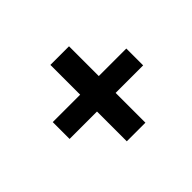

<svg xmlns="http://www.w3.org/2000/svg" viewBox="-83 -646 583 583"><g transform="rotate(-45 208.0 -355.0)"><path d="M375 -391.1V-318.8H256.8V-190.9H176.8V-318.8H59.1V-391.1H176.8V-519H256.8V-391.1Z"/></g></svg>

Font: Rawline Medium
Style: Italic
Weight: 500
Italic angle: -12°
Designer: Matt McInerney, Pablo Impallari, Rodrigo Fuenzalida
Foundry: Matt McInerney, Pablo Impallari, Rodrigo Fuenzalida
Version: Version 4.020;PS 004.020;hotconv 1.0.88;makeotf.lib2.5.64775